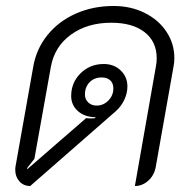

<svg xmlns="http://www.w3.org/2000/svg" viewBox="-20 -613 643 642"><path d="M31 -45Q31 -53 32 -57L91 -389Q101 -449 138.5 -495.5Q176 -542 233.5 -567.5Q291 -593 360 -593Q417 -593 463.5 -570Q510 -547 536.5 -507Q563 -467 563 -419Q563 -404 560 -389L501 -56Q496 -27 476 -9Q456 9 431 9L501 -389Q504 -404 504 -418Q504 -474 463.5 -505.5Q423 -537 352 -537Q272 -537 217 -497Q162 -457 150 -389L95 -82L70 -50L72 -48L268 -218Q273 -217 283 -217Q293 -217 298 -218L299 -221Q262 -222 240 -242Q218 -262 218 -292Q218 -337 249.5 -368Q281 -399 327 -399Q361 -399 383.5 -377.5Q406 -356 406 -324Q406 -301 395.5 -279Q385 -257 367 -241L81 9Q59 9 45 -6.5Q31 -22 31 -45ZM359 -317Q359 -335 348.5 -344.5Q338 -354 320 -354Q295 -354 279.5 -338Q264 -322 264 -297Q264 -281 275 -270.5Q286 -260 303 -260Q326 -260 342.5 -277Q359 -294 359 -317Z"/></svg>

Font: K2D ExtraLight
Style: Italic
Weight: 275
Italic angle: -10°
Designer: Katatrad Aksorn Co.,Ltd.
Foundry: Cadson Demak Co.,Ltd.
Version: Version 1.000; ttfautohint (v1.6)